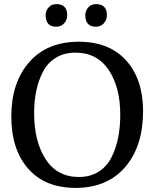

<svg xmlns="http://www.w3.org/2000/svg" viewBox="-20 -905 751 934"><path d="M35 -338Q35 -503 122 -602.5Q209 -702 363 -702Q512 -702 594 -610.5Q676 -519 676 -364Q676 -194 589 -92.5Q502 9 348 9Q199 9 117 -84.5Q35 -178 35 -338ZM364 -44Q418 -44 458.5 -69Q499 -94 521.5 -138Q544 -182 554.5 -234Q565 -286 565 -347Q565 -481 508.5 -565Q452 -649 347 -649Q293 -649 252.5 -624.5Q212 -600 189.5 -557Q167 -514 156.5 -463.5Q146 -413 146 -355Q146 -217 202 -130.5Q258 -44 364 -44ZM447 -775Q395 -775 395 -831Q395 -853 409.5 -869Q424 -885 447 -885Q500 -885 500 -831Q500 -808 485 -791.5Q470 -775 447 -775ZM254 -775Q202 -775 202 -831Q202 -853 216.5 -869Q231 -885 254 -885Q307 -885 307 -831Q307 -808 292 -791.5Q277 -775 254 -775Z"/></svg>

Font: Poly
Style: Regular
Weight: 400
Designer: Jos Nicols Silva Schwarzenberg
Foundry: Jose Nicolas Silva Schwarzenberg
Version: Version 1.001